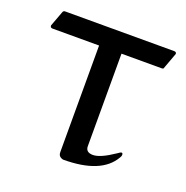

<svg xmlns="http://www.w3.org/2000/svg" viewBox="-90 -523 601 620"><g transform="rotate(20 210.0 -213.0)"><path d="M347 -66Q356 -73 360 -73Q364 -73 364 -66Q364 -62 360 -56Q320 13 190 13Q186 13 179.5 8.5Q173 4 173 -7V-373H13Q5 -373 5 -381L24 -432Q26 -439 32 -439H407Q415 -439 415 -432L394 -375Q393 -373 388 -373H250V-55Q250 -34 275 -34Q300 -34 347 -66Z"/></g></svg>

Font: Cardo
Style: Regular
Weight: 400
Designer: David J. Perry
Foundry: David J. Perry
Version: Version 1.0451